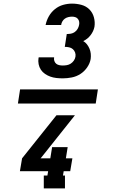

<svg xmlns="http://www.w3.org/2000/svg" viewBox="-20 -873 640 1061"><path d="M79 -301 91 -379H521L509 -301ZM327 -440Q309 -440 291.5 -442Q274 -444 258.5 -449.5Q243 -455 229 -464.5Q215 -474 206 -487.5Q197 -501 193.5 -518Q190 -535 193 -553Q193 -554 193.5 -554.5Q194 -555 194 -556H279Q279 -556 279 -555.5Q279 -555 279 -555Q277 -545 280.5 -535.5Q284 -526 291 -520.5Q298 -515 307.5 -513Q317 -511 327 -511Q338 -511 349.5 -513Q361 -515 371 -521.5Q381 -528 388 -538Q395 -548 397 -560Q399 -572 395 -583Q391 -594 382.5 -601.5Q374 -609 362 -611.5Q350 -614 338 -614L349 -685Q361 -685 372 -687Q383 -689 393 -696Q403 -703 409 -713.5Q415 -724 417 -735Q419 -744 417.5 -753Q416 -762 410 -769Q404 -776 395.5 -778.5Q387 -781 378 -781Q368 -781 357.5 -778.5Q347 -776 338.5 -770Q330 -764 324.5 -754.5Q319 -745 318 -735H232Q237 -760 250 -783Q263 -806 283.5 -822.5Q304 -839 328.5 -846Q353 -853 378 -853Q405 -853 430.5 -846Q456 -839 474 -821Q492 -803 499 -777Q506 -751 502 -725Q497 -700 480.5 -678.5Q464 -657 440 -646Q452 -639 460.5 -628Q469 -617 474.5 -604Q480 -591 481.5 -576.5Q483 -562 481 -547Q477 -523 461.5 -500.5Q446 -478 424 -464Q402 -450 376.5 -445Q351 -440 327 -440ZM222 168V97H242L246 73H90L102 2L292 -236H394L211 -6L204 2H258L268 -60H354L344 2H380L368 73H332L328 97H339V168Z"/></svg>

Font: Iosevka Etoile XBdObl
Style: Regular
Weight: 800
Italic angle: -9°
Designer: Belleve Invis
Foundry: Belleve Invis
Version: Version 15.5.2; ttfautohint (v1.8.4)